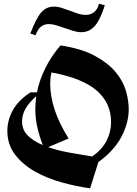

<svg xmlns="http://www.w3.org/2000/svg" viewBox="-20 -1010 745 1044"><path d="M20 -298Q20 -357 50 -411Q80 -465 146 -508H181Q194 -574 226.5 -639.5Q259 -705 309 -763Q422 -746 494.5 -707Q567 -668 608 -619Q649 -570 664.5 -516.5Q680 -463 680 -417Q680 -341 639.5 -265Q599 -189 515 -129L470 14Q396 4 316.5 -18Q237 -40 171.5 -76.5Q106 -113 63 -168Q20 -223 20 -298ZM353 -257 242 -210Q293 -192 355.5 -180.5Q418 -169 481 -159Q534 -196 559 -244Q584 -292 584 -346Q584 -449 506.5 -517Q429 -585 260 -616Q256 -601 254.5 -586Q253 -571 253 -555Q253 -487 277.5 -412.5Q302 -338 353 -257ZM100 -350Q100 -304 131 -273Q162 -242 213 -221Q194 -269 183 -318Q172 -367 172 -416Q172 -434 173.5 -451.5Q175 -469 177 -487Q137 -451 118.5 -418.5Q100 -386 100 -350ZM447 -929Q472 -929 491.5 -944Q511 -959 518 -990L550 -981Q524 -900 494.5 -867.5Q465 -835 422 -835Q401 -835 378.5 -842Q356 -849 333 -857Q310 -865 287.5 -872Q265 -879 244 -879Q222 -879 204.5 -866.5Q187 -854 173 -818L145 -828Q178 -914 205.5 -944Q233 -974 273 -974Q294 -974 316 -967Q338 -960 360 -951.5Q382 -943 404 -936Q426 -929 447 -929Z"/></svg>

Font: Trickster
Style: Regular
Weight: 400
Designer: Jean-Baptiste Morizot
Foundry: Jean-Baptiste Morizot
Version: Version 2.000;PS 2.0;hotconv 1.0.88;makeotf.lib2.5.647800